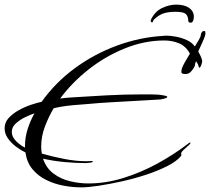

<svg xmlns="http://www.w3.org/2000/svg" viewBox="-63 -771 908 830"><path d="M699 -751Q735 -751 755 -736.5Q775 -722 775 -699Q775 -688 771.5 -680.5Q768 -673 762 -673Q751 -673 751 -681Q750 -703 739 -711.5Q728 -720 696 -720Q664 -720 643.5 -713Q623 -706 602 -686Q600 -684 598.5 -679Q597 -674 595 -674Q591 -674 589.5 -677.5Q588 -681 589 -685Q606 -721 637 -736Q668 -751 699 -751ZM288 39Q251 39 211 31.5Q171 24 136 6.5Q101 -11 77 -40Q53 -69 47 -112Q28 -121 7 -136.5Q-14 -152 -28.5 -172.5Q-43 -193 -43 -216Q-43 -242 -25.5 -261Q-8 -280 18 -294.5Q44 -309 71 -318Q98 -327 117 -331Q177 -415 261 -476.5Q345 -538 443 -574Q541 -610 643 -616Q647 -617 654 -617Q673 -617 697.5 -612.5Q722 -608 745 -597.5Q768 -587 779 -570Q784 -578 794.5 -595Q805 -612 805 -620Q805 -625 809 -631Q813 -637 819 -637Q824 -637 824.5 -632.5Q825 -628 825 -625Q825 -619 818.5 -603Q812 -587 804.5 -571.5Q797 -556 794 -549Q798 -542 804.5 -528Q811 -514 811 -506Q811 -502 807.5 -491Q804 -480 799 -478Q798 -478 796 -482Q795 -489 792 -494.5Q789 -500 785 -506Q780 -499 780 -492Q780 -485 773.5 -475.5Q767 -466 762 -461Q753 -451 739 -451Q733 -451 727 -452.5Q721 -454 721 -461Q721 -472 728 -486.5Q735 -501 744 -515.5Q753 -530 758 -539Q741 -571 711.5 -583.5Q682 -596 647 -596Q561 -596 476 -561.5Q391 -527 319 -470Q247 -413 197 -345Q210 -347 222.5 -348Q235 -349 248 -350Q324 -355 401 -359Q478 -363 554 -363H588Q603 -363 618.5 -362Q634 -361 647 -358Q648 -358 654 -356.5Q660 -355 660 -352Q660 -348 646.5 -344.5Q633 -341 629 -341Q604 -339 577.5 -338Q551 -337 525 -335Q472 -332 418.5 -329Q365 -326 312 -321Q284 -319 255 -316.5Q226 -314 197 -309L169 -303Q147 -266 131 -223.5Q115 -181 115 -137Q115 -122 118 -107Q163 -94 214 -84Q265 -74 312 -74Q317 -74 322 -74.5Q327 -75 331 -75Q332 -75 335 -75Q338 -75 338 -73Q338 -69 324.5 -67.5Q311 -66 309 -66Q263 -66 215.5 -70.5Q168 -75 123 -85Q137 -44 168.5 -20.5Q200 3 240 12.5Q280 22 319 22Q394 22 470 -1.5Q546 -25 616.5 -63.5Q687 -102 745 -146Q747 -148 752 -151.5Q757 -155 759 -155Q760 -155 760 -152Q760 -149 750 -140.5Q740 -132 730 -122.5Q720 -113 720 -107Q720 -106 720.5 -104Q721 -102 721 -100Q721 -98 719 -96Q701 -74 661 -53.5Q621 -33 569.5 -16Q518 1 464 13Q410 25 363.5 32Q317 39 288 39ZM45 -133V-139Q45 -177 56.5 -213Q68 -249 86 -281Q70 -276 47 -265Q24 -254 6 -238Q-12 -222 -12 -201Q-12 -179 7 -160.5Q26 -142 45 -133Z"/></svg>

Font: Bonheur Royale
Style: Regular
Weight: 400
Designer: Robert E. Leuschke
Foundry: Robert E. Leuschke
Version: Version 1.010; ttfautohint (v1.8.3)